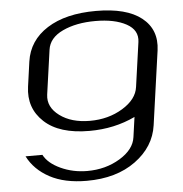

<svg xmlns="http://www.w3.org/2000/svg" viewBox="-51 -549 769 807"><g transform="rotate(-5 333.0 -146.0)"><path d="M494.1 42 505.9 -42Q418 0 312.5 0Q185.5 0 122.1 -59.1Q58.6 -118.2 71.3 -208L85.9 -312.5Q98.6 -400.4 176.8 -450.2Q254.9 -500 382.8 -500Q511.7 -500 575.2 -449.7Q638.7 -399.4 627 -312.5L583 0Q570.3 89.8 489.3 148.9Q408.2 208 283.2 208Q189.5 208 127 174.3Q64.5 140.6 35.2 83H106.4Q125 119.1 176.8 143.1Q228.5 167 289.1 167Q366.2 167 426.8 130.4Q487.3 93.8 494.1 42ZM523.4 -167 549.8 -354.5Q556.6 -404.3 507.3 -431.2Q458 -458 377 -458Q295.9 -458 238.8 -431.2Q181.6 -404.3 174.8 -354.5L148.4 -167Q141.6 -115.2 190.9 -78.6Q240.2 -42 318.4 -42Q396.5 -42 456.5 -78.6Q516.6 -115.2 523.4 -167Z"/></g></svg>

Font: okolaks
Style: RegularItalic
Weight: 500
Italic angle: -8°
Version: Version 000.6.0